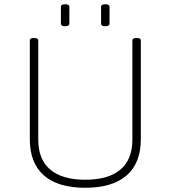

<svg xmlns="http://www.w3.org/2000/svg" viewBox="-20 -882 806 908"><path d="M383 6Q254 6 187.5 -52.5Q121 -111 121 -224V-690Q121 -702 137 -702H145Q161 -702 161 -690V-221Q161 -128 217.5 -80Q274 -32 383 -32Q493 -32 549.5 -80Q606 -128 606 -221V-690Q606 -702 622 -702H630Q646 -702 646 -690V-224Q646 -111 579 -52.5Q512 6 383 6ZM478 -758Q458 -758 458 -770V-850Q458 -862 478 -862Q498 -862 498 -850V-770Q498 -758 478 -758ZM288 -758Q268 -758 268 -770V-850Q268 -862 288 -862Q308 -862 308 -850V-770Q308 -758 288 -758Z"/></svg>

Font: Asap Semi Expanded Thin
Style: Regular
Weight: 100
Width: 6
Designer: Pablo Cosgaya
Foundry: Omnibus-Type
Version: Version 3.001; ttfautohint (v1.8.4.7-5d5b)